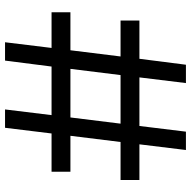

<svg xmlns="http://www.w3.org/2000/svg" viewBox="-18 -722 740 743"><g transform="rotate(90 351.5 -350.0)"><path d="M143 0 165 -180H27V-253H174L198 -447H59V-520H207L230 -700H301L279 -520H467L489 -700H560L538 -520H676V-447H529L505 -253H644V-180H496L474 0H403L425 -180H237L214 0ZM246 -253H434L458 -447H270Z"/></g></svg>

Font: Montserrat Medium
Style: Regular
Weight: 500
Designer: Julieta Ulanovsky
Foundry: Julieta Ulanovsky
Version: Version 9.000; ttfautohint (v1.8.4.7-5d5b)